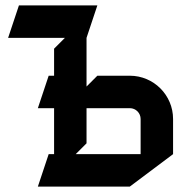

<svg xmlns="http://www.w3.org/2000/svg" viewBox="-20 -680 700 710"><path d="M300 -280H460C482.1 -280 500 -262.1 500 -240V-110H260L300 -150ZM300 -360V-540L340 -660H50L10 -540H220L180 -500V-400H160L120 -280H180V-110H160L120 10H460L620 -110V-240C620 -328.3 548.3 -400 460 -400H340Z"/></svg>

Font: Abibas
Style: Medium
Weight: 500
Version: Version 0.3